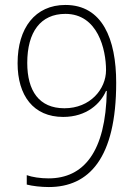

<svg xmlns="http://www.w3.org/2000/svg" viewBox="-20 -745 551 775"><path d="M177 10C339 10 449 -106 449 -411C449 -588 393 -725 244 -725C122 -725 51 -632 51 -490C51 -359 115 -273 235 -273C330 -273 386 -327 408 -378H411C407 -131 317 -25 176 -25C143 -25 110 -30 88 -38V0C111 6 146 10 177 10ZM240 -308C138 -308 90 -378 90 -491C90 -616 144 -689 244 -689C375 -689 408 -545 408 -462C408 -385 344 -308 240 -308Z"/></svg>

Font: Noto Sans Malayalam SemiCondensed ExtraLight
Style: Regular
Weight: 200
Width: 4
Designer: Jelle Bosma - Monotype Design Team
Foundry: Monotype Imaging Inc.
Version: Version 2.104